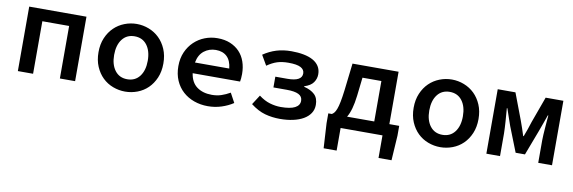

<svg xmlns="http://www.w3.org/2000/svg" viewBox="-50 -886 4300 1440"><g transform="rotate(10 2100.0 -165.5)"><path d="M82 0V-491H518V0H402V-400H198V0Z M900 12Q852 12 807 -5Q762 -22 728 -55Q694 -88 673.5 -136Q653 -184 653 -245Q653 -306 673.5 -354Q694 -402 728 -435Q762 -468 807 -485.5Q852 -503 900 -503Q948 -503 993 -485.5Q1038 -468 1072 -435Q1106 -402 1126.5 -354Q1147 -306 1147 -245Q1147 -184 1126.5 -136Q1106 -88 1072 -55Q1038 -22 993 -5Q948 12 900 12ZM900 -82Q960 -82 994 -126.5Q1028 -171 1028 -245Q1028 -320 994 -364.5Q960 -409 900 -409Q840 -409 806 -364.5Q772 -320 772 -245Q772 -171 806 -126.5Q840 -82 900 -82Z M1530 12Q1474 12 1425 -5.5Q1376 -23 1339.5 -56Q1303 -89 1282 -137Q1261 -185 1261 -246Q1261 -306 1282 -353.5Q1303 -401 1338.5 -434.5Q1374 -468 1419.5 -485.5Q1465 -503 1515 -503Q1570 -503 1612 -485.5Q1654 -468 1683 -437.5Q1712 -407 1727 -364Q1742 -321 1742 -270Q1742 -253 1740.5 -237.5Q1739 -222 1737 -212H1376Q1386 -143 1431 -110Q1476 -77 1545 -77Q1584 -77 1617 -88Q1650 -99 1683 -118L1722 -46Q1683 -20 1633.5 -4Q1584 12 1530 12ZM1518 -414Q1467 -414 1428.5 -384Q1390 -354 1379 -294H1640Q1634 -354 1602.5 -384Q1571 -414 1518 -414Z M2079 12Q2019 12 1965 -3Q1911 -18 1855 -61L1902 -134Q1944 -102 1986.5 -89.5Q2029 -77 2069 -77Q2142 -77 2177.5 -95.5Q2213 -114 2213 -149Q2213 -182 2183 -197Q2153 -212 2093 -212H1991V-294H2083Q2193 -294 2193 -354Q2193 -383 2164 -398.5Q2135 -414 2070 -414Q2022 -414 1985.5 -402.5Q1949 -391 1909 -363L1865 -439Q1912 -471 1963.5 -487Q2015 -503 2078 -503Q2128 -503 2170 -495Q2212 -487 2242 -470.5Q2272 -454 2288.5 -428Q2305 -402 2305 -367Q2305 -333 2285 -304.5Q2265 -276 2217 -261V-257Q2270 -244 2298.5 -216.5Q2327 -189 2327 -138Q2327 -102 2308.5 -74Q2290 -46 2257 -27Q2224 -8 2178.5 2Q2133 12 2079 12Z M2620 -260Q2613 -202 2601.5 -161Q2590 -120 2573 -92H2780V-400H2636ZM2441 172 2430 -17V-92H2457Q2466 -97 2474.5 -107Q2483 -117 2491 -138Q2499 -159 2506 -194Q2513 -229 2520 -285L2544 -491H2895V-92H2970V-17L2958 172H2859V0H2540V172Z M3300 12Q3252 12 3207 -5Q3162 -22 3128 -55Q3094 -88 3073.5 -136Q3053 -184 3053 -245Q3053 -306 3073.5 -354Q3094 -402 3128 -435Q3162 -468 3207 -485.5Q3252 -503 3300 -503Q3348 -503 3393 -485.5Q3438 -468 3472 -435Q3506 -402 3526.5 -354Q3547 -306 3547 -245Q3547 -184 3526.5 -136Q3506 -88 3472 -55Q3438 -22 3393 -5Q3348 12 3300 12ZM3300 -82Q3360 -82 3394 -126.5Q3428 -171 3428 -245Q3428 -320 3394 -364.5Q3360 -409 3300 -409Q3240 -409 3206 -364.5Q3172 -320 3172 -245Q3172 -171 3206 -126.5Q3240 -82 3300 -82Z M3650 0V-491H3785L3860 -293Q3871 -263 3880.5 -235Q3890 -207 3899 -178H3903Q3914 -207 3924 -235Q3934 -263 3943 -293L4015 -491H4150V0H4045V-172Q4045 -190 4046.5 -214.5Q4048 -239 4050 -265.5Q4052 -292 4054 -317.5Q4056 -343 4058 -363H4054Q4043 -332 4031 -298Q4019 -264 4008 -235L3936 -45H3865L3790 -235Q3779 -264 3768 -298.5Q3757 -333 3746 -363H3742Q3743 -343 3745.5 -317.5Q3748 -292 3749.5 -265.5Q3751 -239 3752.5 -214.5Q3754 -190 3754 -172V0Z"/></g></svg>

Font: Source Code Pro Semibold
Style: Regular
Weight: 600
Monospace: yes
Designer: Paul D. Hunt, Teo Tuominen
Foundry: Adobe Systems Incorporated
Version: Version 2.030;PS 1.000;hotconv 16.6.51;makeotf.lib2.5.65220